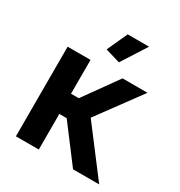

<svg xmlns="http://www.w3.org/2000/svg" viewBox="-172 -851 913 972"><g transform="rotate(30 285.0 -365.0)"><path d="M325.2 -585 238.8 -610.8 293 -730H418ZM61 0V-523.9H194.8V-326.2H240.2L381.8 -523.9H527.8L341.8 -271L547.9 0H395L237.8 -208H194.8V0Z"/></g></svg>

Font: Rawline
Style: Bold
Weight: 700
Designer: Matt McInerney, Pablo Impallari, Rodrigo Fuenzalida
Foundry: Matt McInerney, Pablo Impallari, Rodrigo Fuenzalida
Version: Version 4.020;PS 004.020;hotconv 1.0.88;makeotf.lib2.5.64775